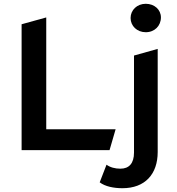

<svg xmlns="http://www.w3.org/2000/svg" viewBox="-20 -792 934 1013"><path d="M749 -622C796 -622 829 -656 829 -700C829 -741 795 -772 749 -772C703 -772 669 -739 669 -697C669 -655 703 -622 749 -622ZM94 -664V0H558L590 -110H224V-700ZM626 201C745 201 812 127 812 10V-534L687 -499V13C687 70 661 98 615 98C587 98 561 91 542 77L506 170C535 192 580 201 626 201Z"/></svg>

Font: Talent
Style: Bold
Weight: 600
Designer: Mike Powis
Version: Version 1.001;hotconv 1.0.109;makeotfexe 2.5.65596